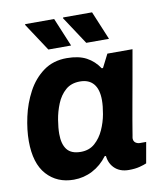

<svg xmlns="http://www.w3.org/2000/svg" viewBox="-82 -792 756 873"><g transform="rotate(-10 295.5 -355.5)"><path d="M189 12Q112 12 64.5 -40.5Q17 -93 17 -196Q17 -248 30 -307.5Q43 -367 71 -419.5Q99 -472 144 -505Q189 -538 252 -538Q307 -538 342.5 -519Q378 -500 401 -465H407L438 -526H554Q540 -445 529 -384.5Q518 -324 510.5 -281.5Q503 -239 498 -211Q493 -183 490.5 -166.5Q488 -150 486.5 -142Q485 -134 484.5 -131Q484 -128 484 -127Q484 -113 493 -106.5Q502 -100 513 -100H542L525 -4Q514 1 493 6.5Q472 12 443 12Q400 12 375 -14Q350 -40 350 -83Q350 -91 351.5 -100Q353 -109 355 -118L413 -69H345Q316 -30 275.5 -9Q235 12 189 12ZM242 -107Q281 -107 307 -130Q333 -153 348.5 -187.5Q364 -222 370.5 -258.5Q377 -295 377 -322Q377 -372 355.5 -397.5Q334 -423 293 -423Q252 -423 226 -400Q200 -377 185.5 -341.5Q171 -306 165 -269Q159 -232 159 -204Q159 -157 178.5 -132Q198 -107 242 -107ZM352 -591 267 -720 269 -723H402L457 -591ZM177 -591 92 -720 94 -723H227L282 -591Z"/></g></svg>

Font: Archivo VF Beta
Style: Italic
Weight: 400
Italic angle: -10°
Designer: Hector Gatti
Foundry: Omnibus-Type
Version: Version 1.002